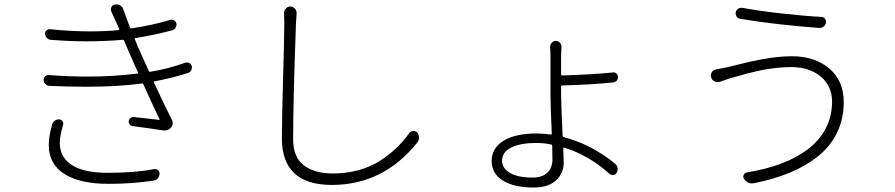

<svg xmlns="http://www.w3.org/2000/svg" viewBox="-20 -797 4040 867"><path d="M215.8 -236.3Q218.8 -246.1 228 -252.4Q237.3 -258.8 248 -257.8Q257.8 -256.8 262.7 -249Q267.6 -241.2 264.6 -232.4Q250 -182.6 250 -152.3Q250 -86.9 304.2 -51.8Q358.4 -16.6 467.8 -16.6Q588.9 -16.6 674.8 -33.2Q685.5 -35.2 693.4 -28.8Q701.2 -22.5 700.2 -12.7Q700.2 -1 692.9 7.8Q685.5 16.6 673.8 18.6Q576.2 33.2 470.7 33.2Q340.8 33.2 270.5 -11.7Q200.2 -56.6 200.2 -141.6Q200.2 -181.6 215.8 -236.3ZM816.4 -513.7Q826.2 -516.6 835 -512.2Q843.8 -507.8 845.7 -498Q846.7 -495.1 846.7 -492.2Q846.7 -485.4 842.8 -478.5Q837.9 -469.7 827.1 -466.8Q759.8 -445.3 677.7 -429.7Q672.9 -428.7 674.8 -424.8Q733.4 -299.8 755.9 -256.8Q759.8 -249 759.8 -241.2Q759.8 -230.5 752.9 -221.7Q741.2 -208 724.6 -208Q721.7 -208 717.8 -208Q655.3 -217.8 579.1 -227.5Q571.3 -228.5 565.9 -235.4Q560.5 -242.2 561.5 -250.5Q562.5 -258.8 569.3 -264.2Q576.2 -269.5 584 -268.6Q609.4 -265.6 649.4 -261.2Q689.5 -256.8 697.3 -255.9Q699.2 -254.9 700.2 -256.3Q701.2 -257.8 700.2 -258.8Q673.8 -313.5 627 -417Q625 -420.9 621.1 -419.9Q511.7 -405.3 369.1 -405.3Q291 -405.3 202.1 -409.2Q192.4 -410.2 184.6 -418Q176.8 -425.8 176.8 -436.5Q176.8 -445.3 183.6 -452.1Q190.4 -459 200.2 -458Q290 -451.2 375 -451.2Q492.2 -451.2 600.6 -464.8Q605.5 -464.8 603.5 -468.8Q562.5 -560.5 558.6 -570.3L540 -614.3Q538.1 -618.2 533.2 -617.2Q454.1 -610.4 371.1 -610.4Q292 -610.4 209 -617.2Q199.2 -618.2 191.9 -625.5Q184.6 -632.8 183.6 -643.6Q182.6 -653.3 189.9 -659.7Q197.3 -666 206.1 -665Q300.8 -655.3 386.7 -655.3Q454.1 -655.3 515.6 -661.1Q519.5 -662.1 518.6 -666Q509.8 -684.6 499 -709Q490.2 -728.5 483.4 -743.2Q478.5 -753.9 482.9 -764.2Q487.3 -774.4 498 -776.4Q502 -777.3 505.9 -777.3Q514.6 -777.3 522.5 -772.5Q533.2 -766.6 537.1 -753.9Q547.9 -722.7 567.4 -671.9Q569.3 -668 573.2 -668.9Q667 -682.6 748 -707Q756.8 -710 765.6 -705.1Q774.4 -700.2 776.4 -691.4Q778.3 -680.7 772.9 -671.9Q767.6 -663.1 757.8 -660.2Q680.7 -639.6 591.8 -625Q586.9 -624 588.9 -620.1L603.5 -584Q627.9 -529.3 652.3 -475.6Q654.3 -471.7 658.2 -472.7Q740.2 -486.3 816.4 -513.7Z M1262.7 -735.4Q1261.7 -748 1270 -757.8Q1278.3 -767.6 1291 -767.6Q1303.7 -767.6 1312 -757.8Q1320.3 -748 1319.3 -735.4Q1317.4 -714.8 1316.4 -688.5Q1303.7 -342.8 1303.7 -168Q1303.7 -87.9 1351.6 -50.8Q1399.4 -13.7 1482.4 -13.7Q1544.9 -13.7 1599.6 -28.8Q1654.3 -43.9 1696.3 -71.3Q1738.3 -98.6 1769.5 -128.4Q1800.8 -158.2 1829.1 -197.3Q1835.9 -205.1 1846.7 -205.6Q1857.4 -206.1 1864.3 -198.2Q1872.1 -187.5 1872.1 -174.8Q1872.1 -163.1 1864.3 -153.3Q1710.9 38.1 1478.5 38.1Q1252.9 38.1 1252.9 -171.9Q1252.9 -253.9 1258.3 -444.3Q1263.7 -634.8 1263.7 -688.5Q1263.7 -716.8 1262.7 -735.4Z M2474.6 -77.1Q2474.6 -90.8 2473.6 -139.6Q2472.7 -143.6 2468.8 -144.5Q2437.5 -151.4 2400.4 -151.4Q2330.1 -151.4 2288.6 -130.9Q2247.1 -110.4 2247.1 -71.3Q2247.1 -37.1 2283.2 -16.1Q2319.3 4.9 2383.8 4.9Q2428.7 4.9 2451.7 -17.1Q2474.6 -39.1 2474.6 -77.1ZM2518.6 -411.1Q2513.7 -411.1 2513.7 -406.2V-369.1Q2513.7 -332 2520.5 -183.6Q2521.5 -178.7 2525.4 -177.7Q2650.4 -145.5 2757.8 -57.6Q2766.6 -49.8 2768.6 -38.6Q2770.5 -27.3 2764.6 -16.6Q2759.8 -7.8 2749.5 -6.8Q2739.3 -5.9 2731.4 -12.7Q2640.6 -94.7 2527.3 -130.9Q2523.4 -131.8 2523.4 -127.9Q2525.4 -78.1 2525.4 -61.5Q2525.4 -14.6 2490.7 17.6Q2456.1 49.8 2388.7 49.8Q2301.8 49.8 2251 18.6Q2200.2 -12.7 2200.2 -70.3Q2200.2 -127.9 2253.4 -161.1Q2306.6 -194.3 2404.3 -194.3Q2433.6 -194.3 2467.8 -189.5Q2471.7 -189.5 2471.7 -193.4Q2465.8 -313.5 2465.8 -371.1V-540Q2465.8 -561.5 2463.9 -583Q2463.9 -594.7 2471.2 -603.5Q2478.5 -612.3 2489.3 -612.3Q2501 -612.3 2508.8 -603.5Q2516.6 -594.7 2515.6 -583Q2513.7 -559.6 2513.7 -541V-460Q2513.7 -456.1 2518.6 -456.1Q2661.1 -460.9 2747.1 -469.7Q2755.9 -471.7 2763.7 -464.8Q2770.5 -459 2770.5 -449.2Q2770.5 -440.4 2764.6 -432.6Q2757.8 -425.8 2748 -424.8Q2661.1 -415 2518.6 -411.1Z M3737.3 -337.9Q3737.3 -408.2 3686 -451.2Q3634.8 -494.1 3552.7 -494.1Q3525.4 -494.1 3495.6 -491.2Q3465.8 -488.3 3444.3 -484.9Q3422.9 -481.4 3393.6 -474.6Q3364.3 -467.8 3351.1 -464.4Q3337.9 -460.9 3310.1 -452.6Q3282.2 -444.3 3276.4 -443.4Q3254.9 -436.5 3230.5 -427.7Q3217.8 -423.8 3206.1 -429.7Q3194.3 -435.5 3191.4 -448.2Q3189.5 -452.1 3189.5 -456.1Q3189.5 -463.9 3194.3 -470.7Q3201.2 -481.4 3213.9 -483.4Q3231.4 -486.3 3262.7 -493.2Q3272.5 -495.1 3307.1 -503.9Q3341.8 -512.7 3365.2 -518.1Q3388.7 -523.4 3423.3 -529.8Q3458 -536.1 3491.7 -539.6Q3525.4 -543 3556.6 -543Q3659.2 -543 3724.6 -487.8Q3790 -432.6 3790 -335.9Q3790 -260.7 3759.8 -198.2Q3729.5 -135.7 3673.8 -91.3Q3618.2 -46.9 3545.9 -17.1Q3473.6 12.7 3384.8 30.3Q3379.9 31.2 3375 31.2Q3353.5 31.2 3339.8 10.7Q3334 2 3338.4 -7.3Q3342.8 -16.6 3352.5 -18.6Q3438.5 -32.2 3507.3 -58.1Q3576.2 -84 3627.9 -123Q3679.7 -162.1 3708.5 -216.8Q3737.3 -271.5 3737.3 -337.9ZM3323.2 -711.9Q3313.5 -712.9 3306.6 -721.7Q3301.8 -728.5 3301.8 -736.3Q3301.8 -750 3313.5 -757.8Q3319.3 -761.7 3327.1 -761.7Q3330.1 -761.7 3332 -761.7Q3404.3 -748 3508.8 -736.3Q3613.3 -724.6 3688.5 -720.7Q3698.2 -720.7 3705.1 -712.9Q3710 -706.1 3710 -699.2Q3710 -685.5 3699.2 -676.8Q3691.4 -670.9 3681.6 -670.9Q3680.7 -670.9 3678.7 -670.9Q3481.4 -685.5 3323.2 -711.9Z"/></svg>

Font: Gen Jyuu Gothic L Monospace Light
Style: Regular
Weight: 300
Designer: [Source Han Sans]
Ryoko NISHIZUKA  (kana & ideographs); Paul D. Hunt (Latin, Greek & Cyrillic); Wenlong ZHANG  (bopomofo
Version: Version 1.002.20150607